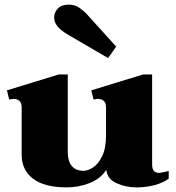

<svg xmlns="http://www.w3.org/2000/svg" viewBox="-20 -803 762 833"><path d="M215 -728Q215 -749 231 -766Q247 -783 279 -783Q305 -783 325.5 -768.5Q346 -754 358 -740L484 -601L449 -551L276 -652Q245 -670 230 -688Q215 -706 215 -728ZM712 -61V-28Q688 -10 651 0Q614 10 573 10Q526 10 486 -8Q446 -26 441 -66Q416 -27 368 -8.5Q320 10 270 10Q172 10 123 -28Q74 -66 74 -131V-337Q74 -357 64 -365.5Q54 -374 39 -374Q34 -374 20 -371L10 -411L235 -480H274V-146Q274 -62 343 -62Q362 -62 384.5 -77Q407 -92 423.5 -126Q440 -160 440 -214V-337Q440 -357 430 -365.5Q420 -374 405 -374Q400 -374 386 -371L376 -411L601 -480H640V-89Q640 -53 669 -53Q678 -53 691.5 -56.5Q705 -60 712 -61Z"/></svg>

Font: Taviraj Black
Style: Regular
Weight: 900
Designer: Katatrad Team
Foundry: CadsonDemak
Version: Version 1.001